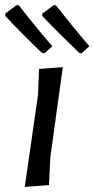

<svg xmlns="http://www.w3.org/2000/svg" viewBox="-59 -728 370 752"><path d="M260 -519 251 -521Q163 -606 106 -666L107 -675L152 -708L160 -707Q230 -618 291 -547ZM115 -519 105 -521Q27 -596 -39 -666L-38 -675L6 -708L15 -707Q82 -620 146 -547ZM187 -465 138 -111 133 -3 38 4 90 -357 94 -458Z"/></svg>

Font: Alegreya Sans SC Medium
Style: Italic
Weight: 500
Italic angle: -7°
Designer: Juan Pablo del Peral
Foundry: Huerta Tipografica
Version: Version 2.007